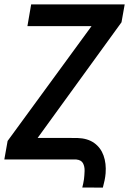

<svg xmlns="http://www.w3.org/2000/svg" viewBox="-31 -731 592 880"><path d="M525.9 -628.9 69.8 0H-11.2L3.9 -85L461.4 -710.9H540.5ZM498 -710.9 480.5 -611.3H94.7L111.8 -710.9ZM440.4 128.9 346.2 128.4Q348.6 118.7 350.6 109.1Q352.5 99.6 354 89.8Q356 72.8 356.7 52.7Q357.4 32.7 349.6 17.6Q341.8 2.4 318.8 0H23.9L41 -99.1L322.8 -98.6Q370.6 -97.2 400.6 -75.7Q430.7 -54.2 443.6 -18.1Q456.5 18.1 453.1 63Q451.7 80.1 448.2 96.4Q444.8 112.8 440.4 128.9Z"/></svg>

Font: Roboto Condensed Medium
Style: Italic
Weight: 500
Italic angle: -12°
Designer: Christian Robertson
Foundry: Google
Version: Version 3.0; 2020